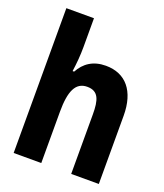

<svg xmlns="http://www.w3.org/2000/svg" viewBox="-140 -853 809 947"><g transform="rotate(20 265.0 -380.0)"><path d="M44 0H189V-269C189 -377 213 -431 274 -431C334 -431 346 -387 346 -312V0H491V-358C491 -487 430 -560 325 -560C258 -560 214 -529 187 -479H179C185 -520 189 -565 189 -609V-760H44Z"/></g></svg>

Font: Noto Sans Mono Condensed ExtraBold
Style: Regular
Weight: 800
Width: 3
Designer: Monotype Design Team
Foundry: Monotype Imaging Inc.
Version: Version 2.014